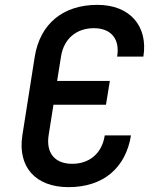

<svg xmlns="http://www.w3.org/2000/svg" viewBox="-20 -760 640 790"><path d="M262 10C404 10 497 -68 519 -203H411C400 -130 349 -86 277 -86C206 -86 169 -130 180 -203L200 -329H416L432 -427H215L231 -527C242 -600 294 -644 366 -644C437 -644 474 -600 462 -527H570C590 -653 514 -740 381 -740C239 -740 145 -662 123 -527L72 -203C52 -73 126 10 262 10Z"/></svg>

Font: JetBrains Mono SemiBold
Style: Italic
Weight: 472
Italic angle: -9°
Monospace: yes
Designer: Philipp Nurullin, Konstantin Bulenkov
Foundry: JetBrains
Version: Version 2.305